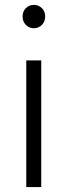

<svg xmlns="http://www.w3.org/2000/svg" viewBox="-20 -762 275 782"><path d="M87 0V-516H148V0ZM118 -647Q99 -647 85.5 -660.5Q72 -674 72 -695Q72 -716 85.5 -729Q99 -742 118 -742Q137 -742 150.5 -729Q164 -716 164 -695Q164 -674 150.5 -660.5Q137 -647 118 -647Z"/></svg>

Font: Ubuntu Sans Light
Style: Regular
Weight: 300
Designer: Dalton Maag Ltd
Foundry: Dalton Maag Ltd
Version: Version 1.006; ttfautohint (v1.8.4.7-5d5b)